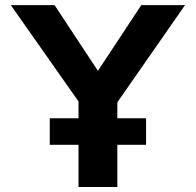

<svg xmlns="http://www.w3.org/2000/svg" viewBox="-20 -743 778 763"><path d="M292 0H446.3V-167.5H560.5V-272.9H446.3V-336.4L715.3 -722.7H541.5L369.1 -461.4L196.8 -722.7H22.9L292 -339.8V-272.9H177.7V-167.5H292Z"/></svg>

Font: Giphurs ExtraBold
Style: Regular
Weight: 800
Version: Version 1.000